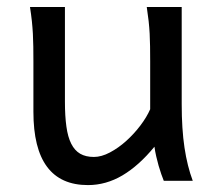

<svg xmlns="http://www.w3.org/2000/svg" viewBox="-20 -518 619 550"><path d="M449.2 0Q445.8 -8.3 441.9 -19.5Q438 -30.8 434.3 -43.5Q430.7 -56.2 427.5 -70.1Q424.3 -84 422.4 -97.7Q377.9 -43.5 330.8 -15.6Q283.7 12.2 231.9 12.2Q75.7 12.2 75.7 -197.8V-341.8Q75.7 -365.2 75.4 -384.3Q75.2 -403.3 74.2 -421.1Q73.2 -439 71.3 -457.5Q69.3 -476.1 65.9 -498H166V-227.1Q166 -185.5 170.2 -155.5Q174.3 -125.5 184.1 -106.2Q193.8 -86.9 209.7 -77.6Q225.6 -68.4 249 -68.4Q270.5 -68.4 294.9 -81.3Q319.3 -94.2 341.6 -114.3Q363.8 -134.3 382.1 -158.4Q400.4 -182.6 410.2 -205.1V-341.8Q410.2 -365.7 409.9 -385Q409.7 -404.3 408.7 -421.9Q407.7 -439.5 405.8 -457.5Q403.8 -475.6 400.4 -498H500.5V-219.7Q500.5 -148.4 508.5 -95Q516.6 -41.5 532.2 0Z"/></svg>

Font: Andika APac
Style: Regular
Weight: 400
Designer: Victor Gaultney, Annie Olsen, Julie Remington, Don Collingsworth, Eric Hays, Becca Hirsbrunner
Foundry: SIL International
Version: Version 5.000